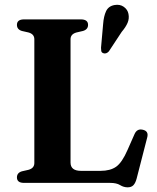

<svg xmlns="http://www.w3.org/2000/svg" viewBox="-20 -783 674 822"><path d="M335.5 -650.5 307.5 -644Q282 -637 282 -615V-87Q282 -51.5 327 -51.5H410Q452 -51.5 477.2 -69.2Q502.5 -87 526 -141L556 -209Q567 -233.5 591.5 -227.5Q618 -221.5 610 -193.5L565 -18.5Q560 0.5 551.2 9.8Q542.5 19 526.5 19Q509.5 19 494.2 9.5Q479 0 451.5 0H83Q52.5 0 52.5 -23.5Q52.5 -43 73.5 -49.5L102 -56Q127 -63 127 -85V-615Q127 -637 102 -644L73.5 -650.5Q52.5 -657 52.5 -676.5Q52.5 -700 83 -700H326Q357 -700 357 -676.5Q357 -657 335.5 -650.5ZM421.5 -680Q424 -713.5 434.2 -735.2Q444.5 -757 470.5 -761.5Q493.5 -765.5 510 -753.8Q526.5 -742 530 -723.5Q534 -703.5 526.2 -685.2Q518.5 -667 501 -646.5L446 -563Q434.5 -550.5 421.5 -555.5Q414.5 -558.5 413.5 -564.8Q412.5 -571 412.5 -578.5Z"/></svg>

Font: Fraunces 9pt S000 SemiBold
Style: Regular
Weight: 600
Version: Version 1.000; ttfautohint (v1.8.3)